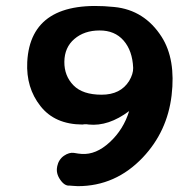

<svg xmlns="http://www.w3.org/2000/svg" viewBox="-20 -639 608 654"><path d="M433.6 -407.7Q431.2 -466.3 400.9 -501Q370.6 -535.6 318.8 -535.2Q267.1 -535.2 233.4 -506.3Q199.7 -477.5 199.2 -428.7Q198.7 -380.4 230.5 -348.1Q261.7 -316.4 326.2 -316.4Q390.6 -316.4 419.9 -363.3Q434.1 -387.2 433.6 -407.7ZM369.1 -615.2Q472.2 -605 530.8 -513.2Q579.1 -437 564.5 -314Q549.8 -190.9 466.8 -103Q374 -4.9 245.1 -4.9Q238.8 -4.9 228.5 -5.9Q218.3 -6.8 217.3 -6.8Q200.2 -4.9 185.1 -26.9Q169.9 -48.8 174.8 -71.3V-72.3Q179.7 -95.7 197.8 -108.4Q215.8 -120.6 231.9 -118.2Q248.5 -115.2 258.3 -114.7Q307.1 -111.3 354 -154.8Q400.9 -198.2 419.9 -260.7Q349.6 -208 282.2 -214.8Q275.9 -215.3 274.9 -215.8H271.5H268.1Q263.2 -214.8 260.7 -214.8Q166.5 -215.3 117.7 -277.8Q68.4 -340.3 72.8 -427.7Q84 -644.5 369.1 -615.2Z"/></svg>

Font: Dyuthi
Style: Regular
Weight: 400
Designer: Hiran Venugopalan, Hussain K H and Suresh P for Sawthanthra Malayalam Computing (SMC)
Version: Version 3.0.0+20221109